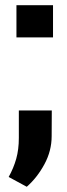

<svg xmlns="http://www.w3.org/2000/svg" viewBox="-20 -548 261 746"><path d="M43.9 -402.8V-527.8H186V-402.8ZM84 177.7 13.7 139.6Q32.7 105.5 43 69.1Q53.2 32.7 53.2 -12.2V-118.7H181.2L180.7 -19Q180.7 38.1 152.6 90.1Q124.5 142.1 84 177.7Z"/></svg>

Font: Suwannaphum
Style: Bold
Weight: 700
Designer: Danh Hong
Version: Version 8.002; ttfautohint (v1.8.3)